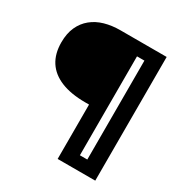

<svg xmlns="http://www.w3.org/2000/svg" viewBox="-187 -801 1049 1101"><g transform="rotate(30 337.5 -250.5)"><path d="M350 159V-201H325Q230 -201 165 -227.5Q100 -254 67 -305Q34 -356 34 -431Q34 -490 53.5 -533Q73 -576 108 -604.5Q143 -633 190 -646.5Q237 -660 293 -660H450V159ZM390 159V77H565V159ZM499 159V-660H599V159ZM371 -578V-660H586V-578Z"/></g></svg>

Font: Bricolage Grotesque 18pt SemiBold
Style: Regular
Weight: 600
Version: Version 1.001;gftools[0.9.33.dev8+g029e19f]